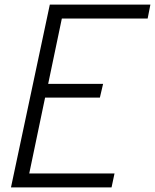

<svg xmlns="http://www.w3.org/2000/svg" viewBox="-20 -820 678 840"><path d="M28 0 198 -800H638L626 -739H206L260 -784L183 -416L147 -453H431L417 -393H133L185 -430L100 -23L71 -61H481L468 0Z"/></svg>

Font: Victor Mono Thin Light
Style: Italic
Weight: 300
Italic angle: -12°
Monospace: yes
Version: Version 1.561;gftools[0.9.30]